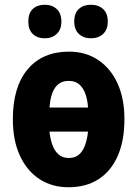

<svg xmlns="http://www.w3.org/2000/svg" viewBox="-20 -777 585 807"><path d="M503 -276Q503 -186 475 -122Q447 -58 394.5 -24Q342 10 268 10Q198 10 145.5 -24.5Q93 -59 63.5 -123Q34 -187 34 -276Q34 -412 96.5 -486Q159 -560 270 -560Q340 -560 392.5 -525Q445 -490 474 -426.5Q503 -363 503 -276ZM269 -113Q294 -113 310 -125.5Q326 -138 336 -163Q346 -188 350 -224H188Q191 -194 200 -168.5Q209 -143 226 -128Q243 -113 269 -113ZM269 -437Q232 -437 212 -409Q192 -381 188 -325H350Q348 -356 339.5 -381Q331 -406 314 -421.5Q297 -437 269 -437ZM99 -686Q99 -722 118 -739.5Q137 -757 168 -757Q199 -757 218.5 -739Q238 -721 238 -686Q238 -653 218.5 -634.5Q199 -616 168 -616Q137 -616 118 -634Q99 -652 99 -686ZM292 -686Q292 -722 311.5 -739.5Q331 -757 362 -757Q394 -757 413.5 -739Q433 -721 433 -686Q433 -653 413.5 -634.5Q394 -616 362 -616Q331 -616 311.5 -634.5Q292 -653 292 -686Z"/></svg>

Font: Noto Sans Display Condensed ExtraBold
Style: Regular
Weight: 800
Width: 3
Designer: Monotype Design Team
Foundry: Monotype Imaging Inc.
Version: Version 2.003